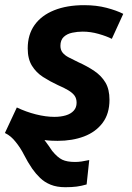

<svg xmlns="http://www.w3.org/2000/svg" viewBox="-26 -558 524 762"><path d="M233.2 185Q199.5 185 175 175Q150.5 165 133.4 148.4Q116.2 131.8 102.2 112Q84 85.5 69.4 56.6Q54.8 27.8 35.8 4.8Q27.2 -6.2 17 -15Q6.8 -23.8 -6.5 -30.2L40.8 -131.5Q77.2 -114 116.5 -104.1Q155.8 -94.2 189.8 -94.2Q215.2 -94.2 235.1 -100.1Q255 -106 266.5 -118.6Q278 -131.2 278 -150.2Q278 -167.2 269.8 -178.5Q261.5 -189.8 245.1 -199.6Q228.8 -209.5 203.8 -220.2Q172 -235 144.8 -252.5Q117.5 -270 100.8 -297.1Q84 -324.2 84 -365.8Q84 -420.5 111.1 -458.6Q138.2 -496.8 188.6 -517.1Q239 -537.5 308.2 -537.5Q356.8 -537.5 396.8 -527Q436.8 -516.5 463.2 -503L417.8 -403.8Q396.8 -414.5 365.1 -423.5Q333.5 -432.5 302.2 -432.5Q281.2 -432.5 260.9 -428.2Q240.5 -424 227.1 -411.6Q213.8 -399.2 213.8 -376Q213.8 -360 222.5 -349.1Q231.2 -338.2 247.2 -330Q263.2 -321.8 284.2 -311.5Q320.5 -295.2 348.5 -276.2Q376.5 -257.2 392.5 -230.4Q408.5 -203.5 408.5 -162Q408.5 -106.5 381.1 -70.2Q353.8 -34 307.5 -16.5Q261.2 1 202.5 1Q193.8 1 179.1 0.4Q164.5 -0.2 150.5 -2.2Q160 10 167.2 20.6Q174.5 31.2 181 40.8Q202.2 66.8 221.1 75.8Q240 84.8 272 84.8Q284.5 84.8 297.5 82.9Q310.5 81 328.2 77.2L317.8 174Q297.2 180 278.2 182.5Q259.2 185 233.2 185Z"/></svg>

Font: Ubuntu Sans
Style: Italic
Weight: 400
Italic angle: -13.5°
Designer: Dalton Maag Ltd
Foundry: Dalton Maag Ltd
Version: Version 1.006